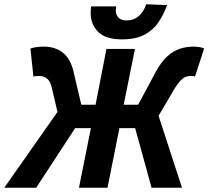

<svg xmlns="http://www.w3.org/2000/svg" viewBox="-54 -882 979 902"><path d="M-34 0 216 -356 190 -467Q183 -500 167.5 -512.5Q152 -525 131 -525Q122 -525 115.5 -524.5Q109 -524 103 -522L89 -654Q104 -659 119 -661Q134 -663 151 -663Q205 -663 241.5 -634.5Q278 -606 292 -543L328 -390H395L446 -652H580L527 -390H595L677 -543Q703 -591 731.5 -617Q760 -643 791 -653Q822 -663 854 -663Q868 -663 881.5 -661Q895 -659 905 -654L862 -522Q858 -524 853 -524.5Q848 -525 840 -525Q828 -525 816.5 -520Q805 -515 793 -502.5Q781 -490 767 -467L691 -338L801 0H658L581 -280H507L451 0H317L373 -280H299L116 0ZM518 -697Q443 -697 407.5 -732Q372 -767 372 -820Q372 -827 372.5 -835Q373 -843 374 -852H492Q491 -845 490.5 -841Q490 -837 490 -832Q490 -813 502.5 -799.5Q515 -786 542 -786Q574 -786 597 -805.5Q620 -825 633 -862L731 -858Q715 -814 690.5 -777.5Q666 -741 625 -719Q584 -697 518 -697Z"/></svg>

Font: Source Sans 3
Style: Bold Italic
Weight: 700
Italic angle: -11°
Designer: Paul D. Hunt
Foundry: Adobe
Version: Version 3.052;hotconv 1.1.0;makeotfexe 2.6.0